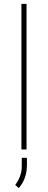

<svg xmlns="http://www.w3.org/2000/svg" viewBox="-20 -770 246 989"><path d="M116.7 0H90.3V-750H116.7ZM76.7 198.7 58.6 183.1Q88.9 141.1 91.8 97.2L92.3 43H118.7V81.5Q118.2 151.4 76.7 198.7Z"/></svg>

Font: Roboto Thin
Style: Regular
Weight: 250
Designer: Google
Version: Version 2.134; 2016